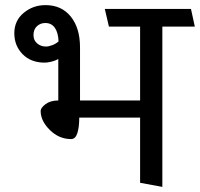

<svg xmlns="http://www.w3.org/2000/svg" viewBox="-20 -715 782 751"><path d="M528 0V-255H290Q290 -217 282.5 -194Q275 -171 258 -171Q211 -171 175 -206.5Q139 -242 139 -281Q139 -293 158 -307.5Q177 -322 208 -322V-484Q195 -477 180 -473.5Q165 -470 155 -470Q101 -470 68.5 -503Q36 -536 36 -585Q36 -634 72.5 -664.5Q109 -695 158 -695Q221 -695 257 -650Q293 -605 293 -530V-322H528V-611H406L390 -680H727L742 -611H615V16ZM111 -578Q111 -557 125.5 -545Q140 -533 159 -533Q171 -533 185 -538.5Q199 -544 209 -553Q208 -586 195 -605.5Q182 -625 157 -625Q138 -625 124.5 -612.5Q111 -600 111 -578Z"/></svg>

Font: Palanquin
Style: Regular
Weight: 400
Designer: Pria Ravichandran
Version: Version 1.0.4